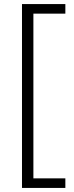

<svg xmlns="http://www.w3.org/2000/svg" viewBox="-20 -779 365 943"><path d="M88 144V-759H301V-712H144V97H301V144Z"/></svg>

Font: SUSE Thin Light
Style: Regular
Weight: 300
Version: Version 1.000